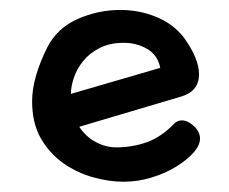

<svg xmlns="http://www.w3.org/2000/svg" viewBox="-20 -345 456 382"><path d="M345.7 -270.5Q376 -228.5 376 -197.3Q376 -164.1 341.8 -153.3L137.7 -92.8Q150.4 -73.2 170.4 -62.5Q190.4 -51.8 210.9 -51.8Q243.2 -51.8 272 -62Q300.8 -72.3 326.2 -98.6Q333 -105.5 341.8 -105.5Q353.5 -105.5 365.7 -94.2Q377.9 -83 377.9 -69.3Q377.9 -55.7 364.7 -41Q351.6 -26.4 330.1 -13.2Q308.6 0 281.2 8.3Q253.9 16.6 225.6 16.6Q197.3 16.6 165.5 7.8Q133.8 -1 106.4 -20Q79.1 -39.1 61.5 -69.3Q43.9 -99.6 43.9 -143.6Q43.9 -190.4 74.2 -251Q93.8 -289.1 134.3 -307.1Q174.8 -325.2 219.7 -325.2Q256.8 -325.2 290.5 -311.5Q324.2 -297.9 345.7 -270.5ZM121.1 -158.2 298.8 -210Q293.9 -235.4 272.9 -247.6Q252 -259.8 226.6 -259.8Q198.2 -259.8 178.2 -249.5Q158.2 -239.3 145.5 -223.6Q132.8 -208 127 -190.4Q121.1 -172.9 121.1 -158.2Z"/></svg>

Font: Gamja Flower
Style: Regular
Weight: 400
Designer: YoonDesign Inc.
Foundry: YoonDesign Inc.
Version: Version 3.00;build 20171102